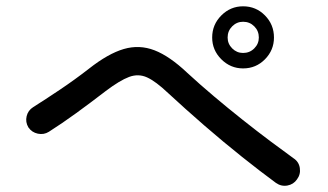

<svg xmlns="http://www.w3.org/2000/svg" viewBox="-20 -701 1040 609"><path d="M855 -121Q806 -157 747 -204Q688 -251 627.5 -303.5Q567 -356 513 -406Q474 -443 446.5 -455.5Q419 -468 389.5 -457Q360 -446 315 -412Q267 -375 221.5 -342Q176 -309 135 -283Q119 -273 100 -277Q81 -281 70 -297Q60 -314 64.5 -332.5Q69 -351 85 -361Q123 -385 170 -416.5Q217 -448 262 -483Q323 -531 372.5 -545.5Q422 -560 470 -541.5Q518 -523 574 -470Q613 -434 658 -396Q703 -358 749 -321.5Q795 -285 837 -253.5Q879 -222 911 -199Q928 -188 931 -168Q934 -148 922 -132Q911 -116 891.5 -112.5Q872 -109 855 -121ZM751 -484Q711 -484 682 -513Q653 -542 653 -582Q653 -623 682 -652Q711 -681 751 -681Q792 -681 820.5 -652Q849 -623 849 -582Q849 -542 820.5 -513Q792 -484 751 -484ZM751 -533Q772 -533 786.5 -547.5Q801 -562 801 -582Q801 -603 786.5 -617.5Q772 -632 751 -632Q731 -632 716.5 -617.5Q702 -603 702 -582Q702 -562 716.5 -547.5Q731 -533 751 -533Z"/></svg>

Font: Zen Maru Gothic Medium
Style: Regular
Weight: 500
Designer: Yoshimichi Ohira
Foundry: Positype
Version: Version 1.001